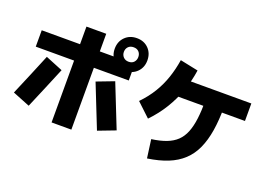

<svg xmlns="http://www.w3.org/2000/svg" viewBox="-120 -1188 2241 1587"><g transform="rotate(20 1000.0 -395.0)"><path d="M86 -496V-640H904V-496ZM423 48V-795H597V48ZM198 -17 46 -78Q85 -170 124 -262.5Q163 -355 201 -448L353 -386Q315 -294 276 -201.5Q237 -109 198 -17ZM799 -16Q761 -110 724 -205Q687 -300 649 -394L801 -452Q839 -358 876 -263Q913 -168 951 -74ZM849 -561Q786 -561 745.5 -601.5Q705 -642 705 -704Q705 -767 745.5 -807.5Q786 -848 849 -848Q912 -848 952 -807.5Q992 -767 992 -704Q992 -642 952 -601.5Q912 -561 849 -561ZM849 -641Q879 -641 895.5 -659.5Q912 -678 912 -705Q912 -732 895.5 -750Q879 -768 849 -768Q819 -768 802 -750Q785 -732 785 -705Q785 -678 802.5 -659.5Q820 -641 849 -641Z M1921 -664V-510H1270V-664ZM1266 58 1244 -104Q1318 -114 1372 -134.5Q1426 -155 1461.5 -189Q1497 -223 1517.5 -274Q1538 -325 1547 -396Q1556 -467 1556 -561H1719Q1719 -444 1704 -351Q1689 -258 1657 -187.5Q1625 -117 1572 -67.5Q1519 -18 1443.5 12.5Q1368 43 1266 58ZM1161 -254 1042 -366Q1104 -430 1145.5 -498.5Q1187 -567 1212.5 -642.5Q1238 -718 1251 -801L1410 -768Q1396 -671 1364 -581.5Q1332 -492 1282 -410Q1232 -328 1161 -254Z"/></g></svg>

Font: Murecho Thin ExtraBold
Style: Regular
Weight: 800
Version: Version 1.010